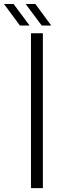

<svg xmlns="http://www.w3.org/2000/svg" viewBox="-96 -972 306 992"><path d="M64 0V-800H125.5V0ZM119.5 -840 36.5 -951.5H86.5L169 -840ZM7 -840 -75.5 -951.5H-26L57 -840Z"/></svg>

Font: Big Shoulders Text Thin Light
Style: Regular
Weight: 300
Version: Version 2.002